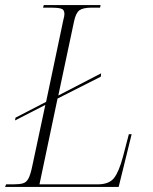

<svg xmlns="http://www.w3.org/2000/svg" viewBox="-34 -734 601 754"><path d="M-14 0 -10 -10H17Q42 -10 56 -14Q70 -18 78 -33.5Q86 -49 93 -83L144 -322L25 -261L27 -272L147 -334L215 -657Q219 -671 219 -679Q219 -697 205 -700.5Q191 -704 168 -704H135L138 -714H361L359 -704H326Q293 -704 278.5 -694Q264 -684 257 -651L195 -359L363 -446L362 -433L192 -347L121 -10H349Q394 -10 413.5 -34.5Q433 -59 449 -119L472 -207H483L432 0Z"/></svg>

Font: Noto Serif Display SemiCondensed ExtraLight
Style: Italic
Weight: 200
Width: 4
Italic angle: -12°
Designer: Monotype Design Team
Foundry: Monotype Imaging Inc.
Version: Version 2.009